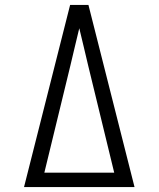

<svg xmlns="http://www.w3.org/2000/svg" viewBox="-20 -755 640 775"><path d="M77 0 263 -735H337L399 -490L523 0ZM159 -58H441L336 -490Q327 -528 318 -566Q309 -604 300 -641Q291 -604 282 -566Q273 -528 264 -490Z"/></svg>

Font: Iosevka Slab Light Extended
Style: Regular
Weight: 300
Width: 7
Monospace: yes
Designer: Belleve Invis
Foundry: Belleve Invis
Version: Version 11.1.0; ttfautohint (v1.8.3)